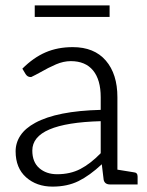

<svg xmlns="http://www.w3.org/2000/svg" viewBox="-20 -685 547 713"><path d="M478 -45Q491 -44 491 -29V0H389Q369 0 365 -17L358 -75Q313 -33 271.5 -12.5Q230 8 175 8Q116 8 77 -26.5Q38 -61 38 -123Q38 -155 56 -182Q74 -209 111 -229Q192 -273 354 -277V-324Q354 -389 325.5 -423.5Q297 -458 243 -458Q216 -458 188 -446Q160 -434 127 -415Q120 -411 112 -407Q104 -403 96 -399H93Q82 -399 75 -410L63 -430Q104 -471 149 -490.5Q194 -510 250 -510Q330 -510 373 -460Q416 -410 416 -324V-55ZM354 -235Q100 -228 100 -126Q100 -83 126 -60.5Q152 -38 192 -38Q241 -38 278.5 -57.5Q316 -77 354 -116ZM387 -622H109V-665H387Z"/></svg>

Font: Aleo Light
Style: Regular
Weight: 300
Designer: Alessio Laiso
Foundry: Alessio Laiso
Version: Version 2.000